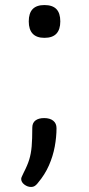

<svg xmlns="http://www.w3.org/2000/svg" viewBox="-20 -552 353 761"><path d="M156 -402Q125 -402 109.5 -418.5Q94 -435 94 -467Q94 -500 109.5 -516Q125 -532 156 -532Q188 -532 203.5 -516Q219 -500 219 -467Q219 -435 203.5 -418.5Q188 -402 156 -402ZM103 189Q89 189 76.5 179.5Q64 170 64 157Q64 153 67 147Q70 141 74 132Q89 103 96 80Q103 57 105.5 28.5Q108 0 108 -46Q108 -65 120.5 -74.5Q133 -84 155 -84Q178 -84 191 -73.5Q204 -63 204 -44Q204 -9 197 29Q190 67 174 103.5Q158 140 131 172Q127 178 120 183.5Q113 189 103 189Z"/></svg>

Font: Playwrite FR Trad
Style: Regular
Weight: 400
Designer: Veronika Burian, José Scaglione
Foundry: TypeTogether
Version: Version 1.000